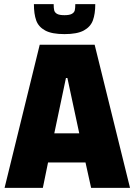

<svg xmlns="http://www.w3.org/2000/svg" viewBox="-20 -903 647 923"><path d="M2 0 171 -688H435L605 0H418L391 -122H211L186 0ZM241 -262H361L304 -528H297ZM143 -883H238Q238 -864 240.5 -853.5Q243 -843 254 -836.5Q265 -830 290 -830Q314 -830 325.5 -836.5Q337 -843 339.5 -853.5Q342 -864 342 -883H438Q438 -836 426.5 -805Q415 -774 383 -756.5Q351 -739 290 -739Q229 -739 197 -756.5Q165 -774 154 -805Q143 -836 143 -883Z"/></svg>

Font: Saira Semi Condensed ExtraBold
Style: Regular
Weight: 800
Width: 4
Designer: Hector Gatti with collaboration of the Omnibus-Type team
Foundry: Omnibus-Type
Version: Version 1.001; ttfautohint (v1.8)